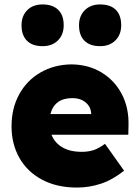

<svg xmlns="http://www.w3.org/2000/svg" viewBox="-20 -835 626 865"><path d="M327 10Q236 10 169.5 -25.5Q103 -61 67.5 -123.5Q32 -186 32 -266Q32 -347 66.5 -410Q101 -473 162.5 -508.5Q224 -544 302 -545Q379 -544 437.5 -508.5Q496 -473 528.5 -411.5Q561 -350 559 -270L558 -228H212Q226 -192 260.5 -171.5Q295 -151 348 -151Q379 -151 402.5 -159Q426 -167 453 -187L539 -66Q486 -24 433.5 -7Q381 10 327 10ZM306 -393Q226 -393 207 -321H391Q390 -353 366.5 -373Q343 -393 306 -393ZM431 -627Q385 -627 360.5 -651.5Q336 -676 336 -721Q336 -763 362 -789Q388 -815 431 -815Q477 -815 501.5 -791Q526 -767 526 -721Q526 -679 500 -653Q474 -627 431 -627ZM172 -627Q126 -627 101.5 -651.5Q77 -676 77 -721Q77 -763 102.5 -789Q128 -815 172 -815Q217 -815 242 -791Q267 -767 267 -721Q267 -679 241 -653Q215 -627 172 -627Z"/></svg>

Font: Lexend Deca ExtraBold
Style: Regular
Weight: 800
Designer: Bonnie Shaver-Troup, Thomas Jockin
Foundry: Lexend
Version: Version 1.008; ttfautohint (v1.8.4.7-5d5b)